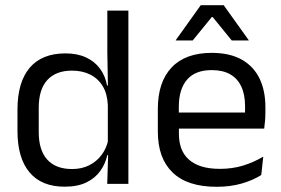

<svg xmlns="http://www.w3.org/2000/svg" viewBox="-20 -703 1076 734"><path d="M226.9 10.7Q139.1 10.7 93 -43.9Q46.8 -98.6 46.8 -202.9V-283.6Q46.8 -388.7 93.4 -443.8Q140 -498.9 230.4 -498.9Q275.3 -498.9 308.4 -483.7Q341.5 -468.5 362 -440.9Q382.5 -413.4 389.3 -375.9H416.1L392.2 -301.3Q390.3 -344.6 372.6 -373.8Q354.8 -403 324.6 -418Q294.5 -433 255.3 -433Q193.7 -433 160.9 -397.1Q128.1 -361.2 128.1 -291.1V-197.8Q128.1 -128.8 160.7 -92.8Q193.3 -56.8 255.6 -56.8Q292.7 -56.8 321.1 -71.2Q349.6 -85.6 368.4 -110.8Q387.2 -136 393.8 -168L413.8 -109.9H390.2Q383 -76.8 363.3 -49.3Q343.6 -21.8 310.2 -5.6Q276.8 10.7 226.9 10.7ZM389.9 0 393.6 -117.9 392.2 -143.9V-348.1L392.7 -365L390.3 -503.5V-662.5H470.8V0Z M808.1 11.1Q696.6 11.1 640 -43.4Q583.4 -97.8 583.4 -199.7V-286.6Q583.4 -389.4 636.1 -445.1Q688.7 -500.9 789.5 -500.9Q857.4 -500.9 903.1 -475.7Q948.7 -450.4 971.7 -403.9Q994.6 -357.4 994.6 -293V-274.8Q994.6 -259.1 993.4 -243Q992.2 -226.9 990 -211.4H915.7Q916.5 -235.6 916.7 -257.1Q916.9 -278.6 916.9 -296.4Q916.9 -341 902.6 -371.8Q888.4 -402.6 860.2 -418.8Q831.9 -435 789.5 -435Q726.4 -435 695 -398.5Q663.6 -362.1 663.6 -294.1V-247.4L664 -237.5V-190.8Q664 -160.4 673 -135.9Q682 -111.3 701.1 -93.8Q720.3 -76.2 750 -66.8Q779.8 -57.5 821.2 -57.5Q868.3 -57.5 909.3 -70Q950.3 -82.6 986.4 -104.2L978.8 -34Q946.6 -13.5 903.4 -1.2Q860.3 11.1 808.1 11.1ZM626.1 -211.4V-272.7H972.9V-211.4ZM747.4 -683.1H835.2L930.6 -549.7V-548.4H865.9L793.2 -637.7H789.5L716.8 -548.4H652.1V-549.7Z"/></svg>

Font: Anek Gurmukhi Medium
Style: Regular
Weight: 500
Designer: Sarang Kulkarni (Gurmukhi), Yesha Goshar (Latin)
Foundry: Ek Type
Version: Version 1.003